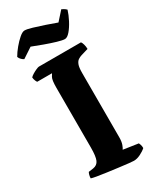

<svg xmlns="http://www.w3.org/2000/svg" viewBox="-229 -980 859 1047"><g transform="rotate(-30 200.5 -457.0)"><path d="M285 0Q278 0 253.5 -2.5Q229 -5 195 -9.5Q161 -14 126.5 -18.5Q92 -23 66 -27.5Q40 -32 32 -35Q32 -46 35 -56.5Q38 -67 41 -71L70 -75Q97 -79 107 -102Q117 -125 117 -180V-557Q117 -605 126 -620.5Q135 -636 136 -637H43Q40 -640 36 -649.5Q32 -659 31 -671Q37 -678 49.5 -685.5Q62 -693 74.5 -698.5Q87 -704 92 -704H357Q362 -698 366 -684Q370 -670 370 -655L326 -642Q313 -638 302.5 -631Q292 -624 285.5 -607.5Q279 -591 279 -556V-152Q279 -124 272.5 -106.5Q266 -89 261 -83L355 -69Q357 -65 360 -56.5Q363 -48 363 -35Q349 -22 326.5 -11Q304 0 285 0ZM290.6 -763Q276.3 -763 244 -772.5Q211.7 -782 174.7 -795.5Q137.6 -809 107.2 -821L43.6 -779Q36.9 -782 28.4 -790Q19.8 -798 16 -809Q29.3 -832 49.3 -856Q69.2 -880 89.2 -897Q109.1 -914 122.4 -914Q137.6 -914 169.4 -904.5Q201.3 -895 238.3 -882.5Q275.4 -870 304.8 -859L354.2 -914Q359 -912 367.5 -907Q376.1 -902 382.7 -895Q374.2 -867 358 -836Q341.9 -805 323.8 -784Q305.8 -763 290.6 -763Z"/></g></svg>

Font: Texturina 72pt Black
Style: Regular
Weight: 900
Designer: Guillermo Torres Carreño
Foundry: Omnibus-Type
Version: Version 1.002; ttfautohint (v1.8.3)